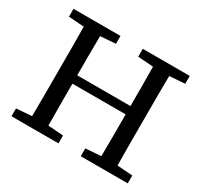

<svg xmlns="http://www.w3.org/2000/svg" viewBox="-141 -854 1087 1037"><g transform="rotate(30 402.5 -335.0)"><path d="M472 -621V-670H765V-621L669 -614Q668 -551 668 -487.5Q668 -424 668 -359V-311Q668 -247 668 -183.5Q668 -120 669 -56L765 -49V0H472V-49L568 -56Q569 -120 569 -186Q569 -252 569 -317H237Q237 -244 237 -180.5Q237 -117 238 -56L333 -49V0H40V-49L136 -56Q137 -119 137 -183Q137 -247 137 -311V-359Q137 -423 137 -486.5Q137 -550 136 -614L40 -621V-670H333V-621L238 -614Q237 -551 237 -488.5Q237 -426 237 -369H569Q569 -434 569 -494.5Q569 -555 568 -614Z"/></g></svg>

Font: Source Serif 4 SmText
Style: Regular
Weight: 400
Designer: Frank Grießhammer
Foundry: Adobe
Version: Version 4.005;hotconv 1.1.0;makeotfexe 2.6.0